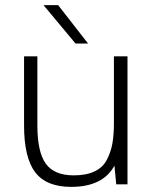

<svg xmlns="http://www.w3.org/2000/svg" viewBox="-20 -720 594 750"><path d="M427 -73Q382 10 258 10Q161 10 117.5 -47Q74 -104 74 -230V-500H126V-230Q126 -126 159 -80.5Q192 -35 268 -35Q317 -35 349.5 -50.5Q382 -66 397.5 -96Q413 -126 419 -159.5Q425 -193 425 -239V-500H478V0H434ZM207 -700 324 -550H275L150 -700Z"/></svg>

Font: Fivo Sans Light
Style: Regular
Weight: 300
Designer: Alexander Slobzheninov
Foundry: Alexander Slobzheninov
Version: 1.0